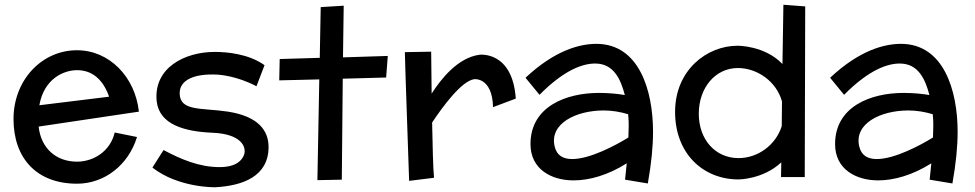

<svg xmlns="http://www.w3.org/2000/svg" viewBox="-20 -727 4115 810"><path d="M305 -45C218 -45 153 -100 143 -193L566 -256C550 -403 441 -515 305 -515C155 -515 37 -388 37 -225C37 -60 134 48 305 48C421 48 522 -31 558 -149L464 -168C445 -88 374 -45 305 -45ZM146 -283C166 -397 251 -431 305 -431C369 -431 412 -392 437 -328L440 -319Z M1113 -107C1113 -176 1070 -236 942 -256C830 -273 738 -256 738 -334C738 -389 798 -418 900 -412C900 -412 978 -408 1062 -363L1096 -452C1029 -500 937 -508 886 -508C758 -508 627 -440 641 -300C652 -201 759 -172 876 -167C999 -162 1020 -107 1010 -75C1002 -52 978 -22 906 -22C819 -22 742 -56 670 -94L623 -20C733 66 887 63 887 63C1004 57 1113 17 1113 -107Z M1333 -697 1329 -483 1160 -478 1158 -388 1327 -392 1319 33 1422 31 1426 -395 1609 -400 1616 -491 1427 -485 1430 -703Z M2156 -311C2142 -514 2003 -496 2003 -496C1911 -484 1839 -392 1801 -332C1801 -332 1800 -430 1799 -509L1688 -507C1688 -507 1690 -412 1706 36L1811 23C1807 -18 1805 -112 1803 -210C1846 -275 1927 -386 1981 -393C1981 -393 2057 -402 2060 -275Z M2713 47C2728 -37 2735 -109 2735 -171C2735 -346 2676 -542 2496 -542C2427 -542 2322 -516 2197 -399L2256 -327C2362 -434 2440 -459 2491 -459C2570 -459 2599 -391 2616 -326C2588 -331 2550 -335 2507 -335C2367 -335 2218 -277 2218 -119C2218 -13 2306 34 2400 34C2466 34 2545 12 2624 -38L2617 31ZM2631 -147C2578 -114 2469 -56 2394 -56C2357 -56 2329 -70 2320 -109C2297 -205 2409 -261 2527 -261C2562 -261 2598 -255 2630 -245C2634 -211 2632 -179 2631 -147Z M3285 -707 3281 -457C3205 -536 3091 -534 3091 -534C2963 -534 2828 -432 2828 -255C2828 -79 2946 30 3096 30C3096 30 3199 30 3276 -42L3275 20H3375L3377 -700ZM3096 -60C2998 -60 2928 -138 2928 -247C2928 -356 2997 -440 3093 -440C3175 -440 3256 -383 3279 -299L3278 -195C3253 -115 3177 -60 3096 -60Z M3998 47C4013 -37 4020 -109 4020 -171C4020 -346 3961 -542 3781 -542C3712 -542 3607 -516 3482 -399L3541 -327C3647 -434 3725 -459 3776 -459C3855 -459 3884 -391 3901 -326C3873 -331 3835 -335 3792 -335C3652 -335 3503 -277 3503 -119C3503 -13 3591 34 3685 34C3751 34 3830 12 3909 -38L3902 31ZM3916 -147C3863 -114 3754 -56 3679 -56C3642 -56 3614 -70 3605 -109C3582 -205 3694 -261 3812 -261C3847 -261 3883 -255 3915 -245C3919 -211 3917 -179 3916 -147Z"/></svg>

Font: McLaren
Style: Regular
Weight: 400
Designer: Astigmatic (AOETI)
Foundry: Astigmatic (AOETI)
Version: Version 1.000